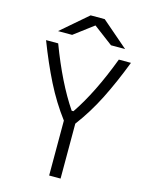

<svg xmlns="http://www.w3.org/2000/svg" viewBox="-164 -1260 1013 1354"><g transform="rotate(15 342.5 -583.5)"><path d="M323.6 -1166.7H426.4L619.8 -1000H516.9L375 -1106.8L233.1 -1000H130.2ZM381.5 -482.4Q496.1 -651 596.4 -916.7H684.9Q625.7 -762.4 562.2 -636.1Q498.7 -509.8 416.7 -401V0H333.3V-401Q251.3 -509.8 187.8 -636.1Q124.3 -762.4 65.1 -916.7H153.6Q253.3 -652.3 368.5 -482.4Z"/></g></svg>

Font: Monoid
Style: Regular
Weight: 400
Width: 4
Monospace: yes
Designer: Andreas Larsen (@larsenwork)
Version: Version 0.61